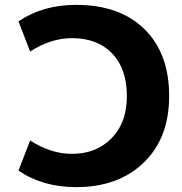

<svg xmlns="http://www.w3.org/2000/svg" viewBox="-20 -760 747 790"><path d="M276 -603Q189 -603 104 -548L56 -672Q156 -740 293 -740Q473 -740 574.5 -640Q676 -540 676 -365Q676 -192 571.5 -91Q467 10 293 10Q156 10 56 -58L104 -182Q189 -127 276 -127Q376 -127 439 -191Q502 -255 502 -365Q502 -477 441.5 -540Q381 -603 276 -603Z"/></svg>

Font: Mplus 1p ExtraBold
Style: Regular
Weight: 800
Version: Version 1.061